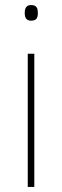

<svg xmlns="http://www.w3.org/2000/svg" viewBox="-20 -741 247 761"><path d="M103 -721C83 -721 78 -706 78 -690C78 -673 83 -659 103 -659C127 -659 130 -673 130 -690C130 -706 127 -721 103 -721ZM116 -528H90V0H116Z"/></svg>

Font: Noto Sans Malayalam Thin
Style: Regular
Weight: 100
Designer: Jelle Bosma - Monotype Design Team
Foundry: Monotype Imaging Inc.
Version: Version 2.104